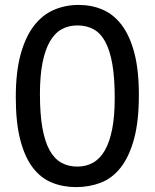

<svg xmlns="http://www.w3.org/2000/svg" viewBox="-20 -745 626 777"><path d="M542 -361.3Q542 -253.4 522.2 -181.6Q502.4 -109.9 468.3 -66.7Q434.1 -23.4 387.7 -5.6Q341.3 12.2 288.1 12.2Q235.4 12.2 190.4 -5.9Q145.5 -23.9 113 -66.2Q80.6 -108.4 62.3 -178.2Q43.9 -248 43.9 -351.6Q43.9 -454.6 63.7 -525.9Q83.5 -597.2 117.9 -641.4Q152.3 -685.5 198.7 -705.3Q245.1 -725.1 297.9 -725.1Q351.1 -725.1 395.8 -705.8Q440.4 -686.5 472.9 -643.3Q505.4 -600.1 523.7 -530.8Q542 -461.4 542 -361.3ZM444.3 -349.1Q444.3 -429.7 434.6 -485.6Q424.8 -541.5 405.8 -576.4Q386.7 -611.3 358.4 -626.7Q330.1 -642.1 293 -642.1Q257.8 -642.1 229.7 -626.7Q201.7 -611.3 182.1 -577.6Q162.6 -543.9 152.1 -491.2Q141.6 -438.5 141.6 -363.8Q141.6 -283.2 151.6 -227.3Q161.6 -171.4 180.9 -136.7Q200.2 -102.1 228.5 -86.4Q256.8 -70.8 293 -70.8Q328.1 -70.8 356.2 -86.4Q384.3 -102.1 403.8 -135.5Q423.3 -168.9 433.8 -221.7Q444.3 -274.4 444.3 -349.1Z"/></svg>

Font: Andika New Basic
Style: Regular
Weight: 400
Designer: Victor Gaultney, Annie Olsen, Julie Remington, Don Collingsworth, Eric Hays
Foundry: SIL International
Version: Version 5.500; ttfautohint (v1.8.3)